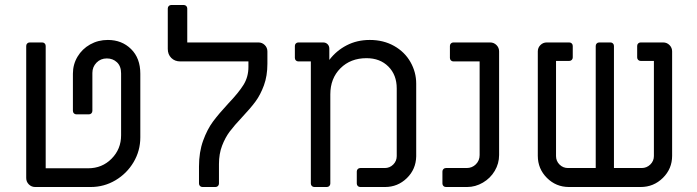

<svg xmlns="http://www.w3.org/2000/svg" viewBox="-20 -749 2792 769"><path d="M85 -36V-565Q85 -571 89 -575Q93 -579 99 -579H149Q155 -579 159 -575Q163 -571 163 -565V-75H333Q389 -75 427 -113.5Q465 -152 465 -207V-455Q465 -484 448.5 -499.5Q432 -515 408 -515Q383 -515 366.5 -498Q350 -481 350 -457V-305Q350 -299 346 -295Q342 -291 336 -291H286Q280 -291 276 -295Q272 -299 272 -305V-454Q272 -491 290.5 -522Q309 -553 341 -571Q373 -589 412 -589Q468 -589 505 -552.5Q542 -516 542 -454V-199Q542 -145 515 -99.5Q488 -54 442.5 -27Q397 0 343 0H121Q106 0 95.5 -10.5Q85 -21 85 -36Z M777 -14V-82Q777 -140 793.5 -185.5Q810 -231 833 -262Q856 -293 894 -334Q936 -378 955.5 -409.5Q975 -441 975 -481V-503H702Q680 -503 666 -517Q652 -531 652 -553V-715Q652 -721 656 -725Q660 -729 666 -729H716Q722 -729 726 -725Q730 -721 730 -715V-579H1015Q1030 -579 1040.5 -568.5Q1051 -558 1051 -543V-494Q1051 -445 1037 -407Q1023 -369 1003 -342Q983 -315 950 -280Q918 -246 900 -222Q882 -198 869.5 -165.5Q857 -133 857 -92V-14Q857 -8 853 -4Q849 0 843 0H791Q785 0 781 -4Q777 -8 777 -14Z M1225 -14V-503H1175Q1169 -503 1165 -507Q1161 -511 1161 -517V-565Q1161 -571 1165 -575Q1169 -579 1175 -579H1274Q1285 -579 1292 -572Q1299 -565 1299 -554V-509Q1327 -546 1368.5 -567.5Q1410 -589 1461 -589Q1516 -589 1558.5 -565Q1601 -541 1624 -500.5Q1647 -460 1647 -414V-123Q1646 -71 1609.5 -35.5Q1573 0 1522 0H1423Q1417 0 1413 -4Q1409 -8 1409 -14V-62Q1409 -68 1413 -72Q1417 -76 1423 -76H1521Q1541 -76 1555 -90Q1569 -104 1569 -124V-395Q1569 -449 1535.5 -482.5Q1502 -516 1448 -516Q1384 -516 1343.5 -475.5Q1303 -435 1303 -371V-14Q1303 -8 1299 -4Q1295 0 1289 0H1239Q1233 0 1229 -4Q1225 -8 1225 -14Z M1752 -14V-62Q1752 -68 1756 -72Q1760 -76 1766 -76H1849Q1871 -76 1886 -91Q1901 -106 1901 -128V-503H1796Q1790 -503 1786 -507Q1782 -511 1782 -517V-565Q1782 -571 1786 -575Q1790 -579 1796 -579H1943Q1958 -579 1968.5 -568.5Q1979 -558 1979 -543V-128Q1979 -94 1961.5 -64.5Q1944 -35 1914 -17.5Q1884 0 1851 0H1766Q1760 0 1756 -4Q1752 -8 1752 -14Z M2134 -125V-543Q2134 -558 2144.5 -568.5Q2155 -579 2170 -579H2260Q2266 -579 2270 -575Q2274 -571 2274 -565V-519Q2274 -513 2270 -509Q2266 -505 2260 -505H2207V-124Q2207 -104 2221 -90Q2235 -76 2255 -76H2366V-565Q2366 -571 2370 -575Q2374 -579 2380 -579H2425Q2431 -579 2435 -575Q2439 -571 2439 -565V-76H2550Q2570 -76 2584.5 -90Q2599 -104 2599 -124V-505H2546Q2540 -505 2536 -509Q2532 -513 2532 -519V-565Q2532 -571 2536 -575Q2540 -579 2546 -579H2636Q2651 -579 2661.5 -568.5Q2672 -558 2672 -543V-125Q2672 -73 2635 -36.5Q2598 0 2546 0H2259Q2207 0 2170.5 -36.5Q2134 -73 2134 -125Z"/></svg>

Font: Miriam Libre
Style: Regular
Weight: 400
Version: Version 1.000